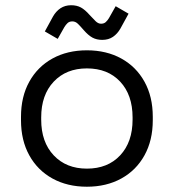

<svg xmlns="http://www.w3.org/2000/svg" viewBox="-20 -693 658 727"><path d="M59.5 -237.8V-250.8Q59.5 -327 90.9 -383.6Q122.2 -440.2 178.6 -471.4Q235 -502.5 309 -502.5Q383 -502.5 439.4 -471.4Q495.8 -440.2 527.1 -383.6Q558.5 -327 558.5 -250.8V-237.8Q558.5 -161.5 527.1 -104.9Q495.8 -48.2 439.4 -17.1Q383 14 309 14Q235 14 178.6 -17.1Q122.2 -48.2 90.9 -104.9Q59.5 -161.5 59.5 -237.8ZM482 -240V-248.5Q482 -333.5 435.1 -383.8Q388.2 -434 309 -434Q230.8 -434 183.4 -383.8Q136 -333.5 136 -248.5V-240Q136 -155 183.4 -104.8Q230.8 -54.5 309 -54.5Q388 -54.5 435 -104.8Q482 -155 482 -240ZM198.5 -545.8 149.8 -574 180.5 -630.2Q191.8 -650.2 209.1 -661.8Q226.5 -673.2 249.2 -673.2Q270.5 -673.2 286.2 -664.8Q302 -656.2 319.5 -636.2Q332.2 -622.2 342 -612.8Q351.8 -603.2 362.5 -603.2Q373.8 -603.2 380.6 -609.5Q387.5 -615.8 393 -625.2L418 -669.5L466.8 -641.2L436 -585Q424.8 -565.2 407.9 -553.6Q391 -542 367.2 -542Q346 -542 330.2 -550.5Q314.5 -559 297 -579Q285 -593 275.4 -602.5Q265.8 -612 254 -612Q242.8 -612 236 -605.8Q229.2 -599.5 223.5 -590Z"/></svg>

Font: Space 7353
Style: Regular
Weight: 400
Designer: Christine Claussen + Ruben Lyon  (Space 7353)
Version: Version 1.000;FEAKit 1.0